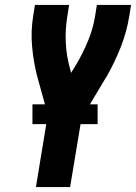

<svg xmlns="http://www.w3.org/2000/svg" viewBox="-20 -755 549 775"><path d="M125 0 173 -292 129 -451Q115 -507 109.5 -568Q104 -629 114 -691L121 -735H259L252 -691Q243 -637 245.5 -583.5Q248 -530 262 -480L267 -461L288 -495Q315 -541 335.5 -590.5Q356 -640 364 -691L371 -735H509L502 -691Q492 -628 468 -566.5Q444 -505 411 -447Q409 -444 407.5 -441.5Q406 -439 404 -436L309 -277L263 0ZM374 -254H111V-334H374Z"/></svg>

Font: Iosevka Term Curly Heavy
Style: Italic
Weight: 900
Italic angle: -9°
Designer: Belleve Invis
Foundry: Belleve Invis
Version: Version 32.3.0